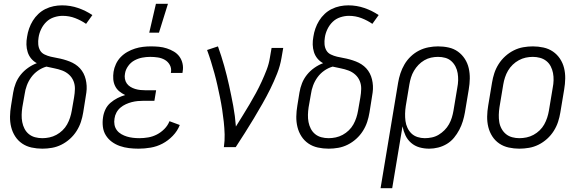

<svg xmlns="http://www.w3.org/2000/svg" viewBox="-20 -771 3040 1006"><path d="M202 8Q173 8 145.5 2Q118 -4 96 -19Q74 -34 59.5 -56.5Q45 -79 38.5 -105.5Q32 -132 32.5 -160.5Q33 -189 38 -218L49 -286Q53 -311 62.5 -335Q72 -359 88.5 -379.5Q105 -400 127 -415.5Q149 -431 173 -440Q156 -449 143.5 -464Q131 -479 125 -498Q119 -517 118.5 -537.5Q118 -558 122 -579Q125 -600 132.5 -621.5Q140 -643 152 -662.5Q164 -682 181 -698Q198 -714 218.5 -724Q239 -734 261 -738.5Q283 -743 305 -743Q349 -743 389.5 -729Q430 -715 464 -692L431 -646Q405 -664 374 -676Q343 -688 308 -688Q286 -688 263 -680.5Q240 -673 223 -656.5Q206 -640 195.5 -618Q185 -596 182 -574Q179 -556 180.5 -538.5Q182 -521 190 -507Q198 -493 213.5 -485.5Q229 -478 246 -474Q263 -470 280 -467Q297 -464 313 -459.5Q329 -455 344.5 -449Q360 -443 374 -434Q388 -425 399 -413Q410 -401 417.5 -386.5Q425 -372 429 -355.5Q433 -339 434 -321.5Q435 -304 432.5 -286.5Q430 -269 427 -251L416 -182Q412 -157 404 -132.5Q396 -108 381.5 -85Q367 -62 346.5 -43.5Q326 -25 302 -13Q278 -1 252.5 3.5Q227 8 202 8ZM202 -47Q220 -47 239 -51Q258 -55 275.5 -64.5Q293 -74 307.5 -88Q322 -102 331.5 -119Q341 -136 347 -154.5Q353 -173 356 -191L368 -260Q372 -283 372.5 -305Q373 -327 365 -346.5Q357 -366 341.5 -380Q326 -394 306 -401.5Q286 -409 265 -413Q244 -417 223 -422Q199 -415 178.5 -400.5Q158 -386 143.5 -366Q129 -346 120.5 -323Q112 -300 109 -277L97 -209Q94 -189 93.5 -169.5Q93 -150 96.5 -131.5Q100 -113 108.5 -96.5Q117 -80 131 -68.5Q145 -57 163.5 -52Q182 -47 202 -47Z M706 8Q680 8 655.5 5Q631 2 608 -6Q585 -14 566 -28Q547 -42 534.5 -62Q522 -82 519 -107Q516 -132 520 -157Q523 -178 532.5 -198Q542 -218 559 -232.5Q576 -247 595.5 -257Q615 -267 636 -273Q619 -281 605 -292.5Q591 -304 583 -320.5Q575 -337 573.5 -356Q572 -375 575 -395Q578 -415 587.5 -435.5Q597 -456 612.5 -472Q628 -488 647.5 -499Q667 -510 687.5 -516.5Q708 -523 729 -525.5Q750 -528 771 -528Q792 -528 813 -526Q834 -524 854 -517.5Q874 -511 891.5 -500.5Q909 -490 920.5 -474Q932 -458 936.5 -437.5Q941 -417 937 -396L936 -389H875L876 -393Q879 -414 869.5 -431Q860 -448 843.5 -457.5Q827 -467 807 -470Q787 -473 767 -473Q746 -473 725 -469Q704 -465 684.5 -454.5Q665 -444 651.5 -425Q638 -406 635 -386Q632 -372 634.5 -358Q637 -344 644.5 -333.5Q652 -323 663.5 -316Q675 -309 688 -305Q701 -301 715 -299.5Q729 -298 743 -298H798L789 -243H734Q718 -243 702 -241.5Q686 -240 670.5 -236Q655 -232 639.5 -225Q624 -218 611 -207Q598 -196 590 -181Q582 -166 580 -150Q577 -133 580 -117Q583 -101 592.5 -88.5Q602 -76 616 -68Q630 -60 645 -55.5Q660 -51 676.5 -49Q693 -47 710 -47Q733 -47 756.5 -51Q780 -55 801.5 -66Q823 -77 841 -95Q859 -113 868 -136L922 -116Q910 -85 885.5 -59.5Q861 -34 831.5 -18.5Q802 -3 769.5 2.5Q737 8 706 8ZM762 -600 797 -751H860L813 -600Z M1153 0Q1158 -34 1157 -67Q1156 -100 1152.5 -132.5Q1149 -165 1144 -197.5Q1139 -230 1132.5 -261.5Q1126 -293 1119 -324.5Q1112 -356 1103.5 -387Q1095 -418 1085.5 -448.5Q1076 -479 1065 -509L1122 -528Q1140 -478 1154.5 -426.5Q1169 -375 1180.5 -322.5Q1192 -270 1202 -216.5Q1212 -163 1216 -108Q1234 -137 1252 -166Q1270 -195 1287.5 -224.5Q1305 -254 1321 -283.5Q1337 -313 1351 -343.5Q1365 -374 1377 -405Q1389 -436 1394 -468L1403 -520H1464L1455 -468Q1448 -426 1432 -385.5Q1416 -345 1396.5 -305.5Q1377 -266 1355 -227.5Q1333 -189 1310 -150.5Q1287 -112 1263 -74.5Q1239 -37 1215 0Z M1702 8Q1673 8 1645.5 2Q1618 -4 1596 -19Q1574 -34 1559.5 -56.5Q1545 -79 1538.5 -105.5Q1532 -132 1532.5 -160.5Q1533 -189 1538 -218L1549 -286Q1553 -311 1562.5 -335Q1572 -359 1588.5 -379.5Q1605 -400 1627 -415.5Q1649 -431 1673 -440Q1656 -449 1643.5 -464Q1631 -479 1625 -498Q1619 -517 1618.5 -537.5Q1618 -558 1622 -579Q1625 -600 1632.5 -621.5Q1640 -643 1652 -662.5Q1664 -682 1681 -698Q1698 -714 1718.5 -724Q1739 -734 1761 -738.5Q1783 -743 1805 -743Q1849 -743 1889.5 -729Q1930 -715 1964 -692L1931 -646Q1905 -664 1874 -676Q1843 -688 1808 -688Q1786 -688 1763 -680.5Q1740 -673 1723 -656.5Q1706 -640 1695.5 -618Q1685 -596 1682 -574Q1679 -556 1680.5 -538.5Q1682 -521 1690 -507Q1698 -493 1713.5 -485.5Q1729 -478 1746 -474Q1763 -470 1780 -467Q1797 -464 1813 -459.5Q1829 -455 1844.5 -449Q1860 -443 1874 -434Q1888 -425 1899 -413Q1910 -401 1917.5 -386.5Q1925 -372 1929 -355.5Q1933 -339 1934 -321.5Q1935 -304 1932.5 -286.5Q1930 -269 1927 -251L1916 -182Q1912 -157 1904 -132.5Q1896 -108 1881.5 -85Q1867 -62 1846.5 -43.5Q1826 -25 1802 -13Q1778 -1 1752.5 3.5Q1727 8 1702 8ZM1702 -47Q1720 -47 1739 -51Q1758 -55 1775.5 -64.5Q1793 -74 1807.5 -88Q1822 -102 1831.5 -119Q1841 -136 1847 -154.5Q1853 -173 1856 -191L1868 -260Q1872 -283 1872.5 -305Q1873 -327 1865 -346.5Q1857 -366 1841.5 -380Q1826 -394 1806 -401.5Q1786 -409 1765 -413Q1744 -417 1723 -422Q1699 -415 1678.5 -400.5Q1658 -386 1643.5 -366Q1629 -346 1620.5 -323Q1612 -300 1609 -277L1597 -209Q1594 -189 1593.5 -169.5Q1593 -150 1596.5 -131.5Q1600 -113 1608.5 -96.5Q1617 -80 1631 -68.5Q1645 -57 1663.5 -52Q1682 -47 1702 -47Z M1974 215 2066 -338Q2070 -362 2078 -386.5Q2086 -411 2099.5 -434Q2113 -457 2132.5 -475.5Q2152 -494 2175.5 -506Q2199 -518 2225 -523Q2251 -528 2275 -528Q2304 -528 2331 -522Q2358 -516 2379.5 -500.5Q2401 -485 2415.5 -462.5Q2430 -440 2436 -413.5Q2442 -387 2441.5 -359Q2441 -331 2436 -302L2416 -182Q2412 -159 2405 -136Q2398 -113 2386.5 -91Q2375 -69 2359 -49.5Q2343 -30 2321.5 -17Q2300 -4 2276 2Q2252 8 2229 8Q2202 8 2177.5 1Q2153 -6 2134 -22.5Q2115 -39 2104.5 -61.5Q2094 -84 2089 -109L2035 215ZM2206 -47Q2224 -47 2243 -51Q2262 -55 2278.5 -65Q2295 -75 2309 -89Q2323 -103 2332.5 -120Q2342 -137 2347.5 -155Q2353 -173 2356 -191L2376 -311Q2380 -331 2380.5 -350Q2381 -369 2378 -387.5Q2375 -406 2366.5 -422.5Q2358 -439 2344.5 -451Q2331 -463 2313 -468Q2295 -473 2275 -473Q2257 -473 2238.5 -469Q2220 -465 2203 -455Q2186 -445 2172.5 -431Q2159 -417 2149 -400Q2139 -383 2133.5 -365Q2128 -347 2125 -329L2106 -215Q2103 -195 2102.5 -175.5Q2102 -156 2104.5 -137Q2107 -118 2115 -101Q2123 -84 2136 -71.5Q2149 -59 2167.5 -53Q2186 -47 2206 -47Z M2701 8Q2673 8 2645.5 2Q2618 -4 2596 -19Q2574 -34 2559.5 -56.5Q2545 -79 2538.5 -105.5Q2532 -132 2532.5 -160.5Q2533 -189 2538 -218L2558 -338Q2562 -363 2570 -387.5Q2578 -412 2592.5 -435Q2607 -458 2627.5 -476.5Q2648 -495 2672 -507Q2696 -519 2721.5 -523.5Q2747 -528 2772 -528Q2800 -528 2827.5 -522Q2855 -516 2877 -501Q2899 -486 2914 -463.5Q2929 -441 2935.5 -414.5Q2942 -388 2941.5 -359.5Q2941 -331 2936 -302L2916 -182Q2912 -157 2904 -132.5Q2896 -108 2881.5 -85Q2867 -62 2846.5 -43.5Q2826 -25 2802 -13Q2778 -1 2752 3.5Q2726 8 2701 8ZM2701 -47Q2720 -47 2739 -51Q2758 -55 2775.5 -64.5Q2793 -74 2807.5 -88Q2822 -102 2831.5 -119Q2841 -136 2847 -154.5Q2853 -173 2856 -191L2876 -311Q2880 -331 2880.5 -350.5Q2881 -370 2877.5 -388.5Q2874 -407 2865.5 -423.5Q2857 -440 2842.5 -451.5Q2828 -463 2809.5 -468Q2791 -473 2772 -473Q2753 -473 2734.5 -469Q2716 -465 2698.5 -455.5Q2681 -446 2666.5 -432Q2652 -418 2642 -401Q2632 -384 2626 -365.5Q2620 -347 2617 -329L2597 -209Q2594 -189 2593.5 -169.5Q2593 -150 2596 -131.5Q2599 -113 2608 -96.5Q2617 -80 2631 -68.5Q2645 -57 2663.5 -52Q2682 -47 2701 -47Z"/></svg>

Font: Iosevka Term Curly Light
Style: Italic
Weight: 300
Italic angle: -9°
Designer: Belleve Invis
Foundry: Belleve Invis
Version: Version 32.3.0